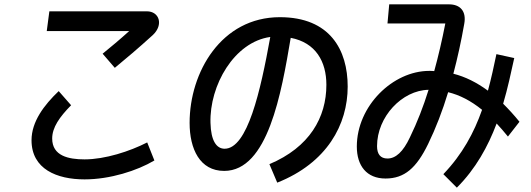

<svg xmlns="http://www.w3.org/2000/svg" viewBox="-20 -806 2440 883"><path d="M452 -559 508 -494C559 -536 616 -584 683 -645C733 -692 713 -754 655 -754H207L195 -663H574C531 -624 490 -590 452 -559ZM307 -322 250 -387C183 -323 125 -247 125 -161C125 -28 242 19 369 19C486 19 611 -21 690 -68L657 -151C577 -110 463 -73 369 -73C295 -73 220 -89 220 -169C220 -220 254 -268 307 -322Z M1579 -408C1579 -576 1498 -727 1267 -727C998 -727 852 -474 852 -241C852 -121 899 -20 1011 -20C1212 -20 1274 -377 1317 -632C1432 -610 1481 -523 1481 -416C1481 -266 1404 -129 1219 -51L1255 34C1484 -57 1579 -233 1579 -408ZM948 -241C943 -413 1057 -613 1223 -636C1178 -386 1118 -122 1013 -122C976 -122 950 -158 948 -241Z M1621 -132C1621 -44 1666 15 1753 15C1840 15 1895 -33 1949 -144C1984 -216 2015 -296 2041 -382C2094 -369 2145 -343 2197 -301C2160 -196 2107 -97 2019 -5L2081 57C2168 -30 2224 -132 2264 -238C2281 -220 2298 -200 2316 -178L2369 -246C2344 -277 2319 -304 2294 -329C2315 -400 2330 -471 2345 -539L2263 -557C2251 -500 2239 -444 2224 -389C2172 -427 2120 -453 2065 -467C2084 -539 2101 -616 2115 -696C2126 -755 2096 -786 2045 -786H1770L1762 -698H2028C2013 -621 1996 -548 1977 -479C1969 -480 1962 -480 1954 -480C1787 -480 1621 -319 1621 -132ZM1714 -134C1714 -269 1829 -391 1951 -393C1927 -316 1899 -244 1865 -174C1834 -108 1800 -77 1762 -77C1729 -77 1714 -98 1714 -134Z"/></svg>

Font: Smiley Sans Oblique
Style: Regular
Weight: 400
Italic angle: -8°
Designer: oooooohmygosh, Nagisa Chen, Janine Sui, Heda Shi, Jian Li
Foundry: atelierAnchor
Version: Version 2.0.1